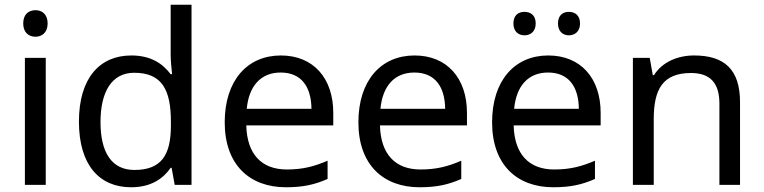

<svg xmlns="http://www.w3.org/2000/svg" viewBox="-20 -780 3223 810"><path d="M130 -737C101 -737 78 -720 78 -681C78 -643 101 -625 130 -625C157 -625 181 -643 181 -681C181 -720 157 -737 130 -737ZM173 -536H85V0H173Z M533 10C617 10 668 -26 700 -72H704L717 0H788V-760H700V-546C700 -526 704 -484 706 -467H700C667 -511 617 -546 534 -546C401 -546 313 -451 313 -267C313 -83 400 10 533 10ZM547 -63C451 -63 404 -137 404 -265C404 -392 451 -473 546 -473C665 -473 701 -399 701 -266V-250C701 -125 660 -63 547 -63Z M1165 -546C1023 -546 928 -440 928 -264C928 -85 1033 10 1186 10C1259 10 1307 -1 1362 -25V-102C1306 -78 1258 -65 1190 -65C1083 -65 1022 -130 1019 -251H1386V-304C1386 -450 1302 -546 1165 -546ZM1164 -474C1253 -474 1293 -412 1294 -321H1021C1030 -417 1080 -474 1164 -474Z M1729 -546C1587 -546 1492 -440 1492 -264C1492 -85 1597 10 1750 10C1823 10 1871 -1 1926 -25V-102C1870 -78 1822 -65 1754 -65C1647 -65 1586 -130 1583 -251H1950V-304C1950 -450 1866 -546 1729 -546ZM1728 -474C1817 -474 1857 -412 1858 -321H1585C1594 -417 1644 -474 1728 -474Z M2146 -681C2146 -647 2167 -631 2193 -631C2218 -631 2240 -647 2240 -681C2240 -716 2218 -730 2193 -730C2167 -730 2146 -716 2146 -681ZM2334 -681C2334 -647 2355 -631 2380 -631C2405 -631 2427 -647 2427 -681C2427 -716 2405 -730 2380 -730C2355 -730 2334 -716 2334 -681ZM2293 -546C2151 -546 2056 -440 2056 -264C2056 -85 2161 10 2314 10C2387 10 2435 -1 2490 -25V-102C2434 -78 2386 -65 2318 -65C2211 -65 2150 -130 2147 -251H2514V-304C2514 -450 2430 -546 2293 -546ZM2292 -474C2381 -474 2421 -412 2422 -321H2149C2158 -417 2208 -474 2292 -474Z M2908 -546C2840 -546 2774 -519 2739 -463H2734L2721 -536H2650V0H2738V-278C2738 -403 2776 -472 2895 -472C2977 -472 3015 -429 3015 -343V0H3102V-349C3102 -487 3036 -546 2908 -546Z"/></svg>

Font: Noto Sans Kayah Li
Style: Regular
Weight: 400
Designer: Monotype Design Team, Sérgio Martins
Foundry: Monotype Imaging Inc.
Version: Version 2.002